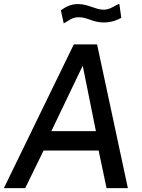

<svg xmlns="http://www.w3.org/2000/svg" viewBox="-34 -971 731 991"><path d="M96 0 191 -194H475L516 0H626L467 -742H347L-14 0ZM582 -951C557 -943 536 -921 501 -921C459 -921 422 -950 368 -950C332 -950 306 -936 280 -918L295 -850C321 -864 337 -882 373 -882C418 -882 445 -855 501 -855C540 -855 571 -867 592 -879ZM393 -632 461 -294H231Z"/></svg>

Font: Cheyenne Sans Medium
Style: Italic
Weight: 500
Italic angle: -8.13011°
Designer: The Public Sans project authors (U.S. Web Design System), Libre Franklin designed by Pablo Impallari and Rodrigo Fuenzal
Foundry: The Cheyenne Sans Project Authors
Version: Version 2.007